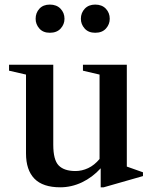

<svg xmlns="http://www.w3.org/2000/svg" viewBox="-20 -807 661 838"><path d="M243 10.5Q167 10.5 130.2 -27.2Q93.5 -65 93.5 -137.5V-481.5L19.5 -498.5V-524.5H212.5V-175.5Q212.5 -109 236.2 -84.8Q260 -60.5 309.5 -60.5Q337.5 -60.5 364.8 -73.2Q392 -86 414.5 -113V-481.5L342 -498.5V-524.5H533.5V-80L604 -55V-38.5L432.5 10.5H419.5V-72.5Q383.5 -33 337.8 -11.2Q292 10.5 243 10.5ZM395.5 -664Q366 -664 349.5 -682.5Q333 -701 333 -725Q333 -751 350 -769Q367 -787 395.5 -787Q425 -787 442 -769Q459 -751 459 -725Q459 -701 442.5 -682.5Q426 -664 395.5 -664ZM197.5 -664Q168 -664 151.8 -682.5Q135.5 -701 135.5 -725Q135.5 -751 152 -769Q168.5 -787 197.5 -787Q227 -787 244.2 -769Q261.5 -751 261.5 -725Q261.5 -701 244.8 -682.5Q228 -664 197.5 -664Z"/></svg>

Font: Libre Caslon Text Medium
Style: Regular
Weight: 500
Designer: Pablo Impallari, Rodrigo Fuenzalida, Katja Schimmel
Foundry: Pablo Impallari, Rodrigo Fuenzalida
Version: Version 2.000